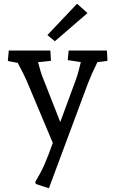

<svg xmlns="http://www.w3.org/2000/svg" viewBox="-20 -765 618 1029"><path d="M172 221 169 210Q198 162 217 119.5Q236 77 263 1L123 -332Q107 -369 75 -428L22 -438L27 -494H250L253 -439L184 -432Q198 -376 209 -350L303 -111L387 -339Q401 -378 413 -432L343 -443L348 -494H553L556 -439L502 -432Q471 -369 452 -320L242 244ZM234 -577 393 -745 449 -695 274 -544Z"/></svg>

Font: Andada Pro Medium
Style: Regular
Weight: 500
Designer: Carolina Giovagnoli
Foundry: Huerta Tipografica
Version: Version 3.005; ttfautohint (v1.8.4)